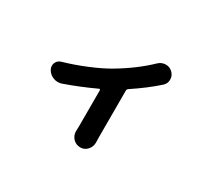

<svg xmlns="http://www.w3.org/2000/svg" viewBox="-132 -829 1264 1149"><g transform="rotate(30 500.0 -255.0)"><path d="M668.9 -577.1Q689.5 -596.7 716.8 -597.7Q718.8 -597.7 720.7 -597.7Q745.1 -597.7 764.6 -580.1Q786.1 -560.5 786.1 -532.2Q786.1 -504.9 765.6 -486.3Q693.4 -421.9 597.7 -358.4Q588.9 -352.5 588.9 -342.8V-19.5L589.8 16.6Q589.8 44.9 570.3 66.4Q550.8 87.9 522.5 87.9Q492.2 87.9 471.7 66.4Q452.1 44.9 452.1 16.6L453.1 -19.5V-267.6Q453.1 -270.5 450.2 -272.5Q447.3 -274.4 444.3 -272.5Q336.9 -222.7 235.4 -187.5Q222.7 -183.6 209 -183.6Q194.3 -183.6 179.7 -189.5Q152.3 -200.2 137.7 -225.6Q130.9 -238.3 130.9 -250Q130.9 -260.7 134.8 -270.5Q144.5 -293 168.9 -299.8Q247.1 -322.3 325.7 -355Q404.3 -387.7 457 -418.9Q581.1 -492.2 668.9 -577.1Z"/></g></svg>

Font: Gen Jyuu GothicX Bold
Style: Bold
Weight: 700
Designer: Ryoko NISHIZUKA (kana &amp; ideographs); Paul D. Hunt (Latin, Greek &amp; Cyrillic); Wenlong ZHANG (bopomofo); Sandoll C
Version: Version 1.058.20140828